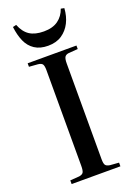

<svg xmlns="http://www.w3.org/2000/svg" viewBox="-176 -1014 755 1080"><g transform="rotate(-20 202.0 -474.0)"><path d="M56 0V-22L111 -26Q130 -29 136 -39.5Q142 -50 142 -78V-651Q142 -676 135.5 -686Q129 -696 108 -698L56 -702V-723H348V-702L293 -698Q276 -696 269 -685.5Q262 -675 262 -647V-74Q262 -48 268.5 -38.5Q275 -29 295 -26L348 -22V0ZM199 -776Q151 -776 119 -797Q87 -818 70.5 -855.5Q54 -893 48 -943L69 -948Q87 -902 119 -881Q151 -860 204 -860Q257 -860 289.5 -883.5Q322 -907 336 -948L356 -944Q353 -896 334 -858.5Q315 -821 281.5 -798.5Q248 -776 199 -776Z"/></g></svg>

Font: Literata 60pt Medium
Style: Regular
Weight: 500
Designer: Latin by Veronika Burian and Jose Scaglione. Greek by Irene Vlachou. Cyrillic by Vera Evstafieva.
Foundry: TypeTogether
Version: Version 3.103;gftools[0.9.29]